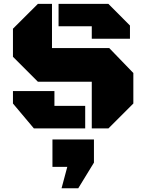

<svg xmlns="http://www.w3.org/2000/svg" viewBox="-20 -668 761 999"><path d="M457.5 0V-242.7H177.2L47.4 -372.6V-518.6L177.2 -647.9H250.5V-418H548.3L673.8 -288.1V-129.4L544.4 0ZM457.5 -466.3V-531.2H284.7V-647.9H543.9L656.2 -535.2V-466.3ZM156.2 0 47.4 -129.4V-194.3H263.2V-117.2H423.3V0ZM300.3 311.5 330.1 200.2H252.9V57.6H468.8V178.2L387.2 311.5Z"/></svg>

Font: Black Ops One
Style: Regular
Weight: 400
Designer: James Grieshaber, Eben Sorkin
Foundry: Sorkin Type Co.
Version: Version 1.004; ttfautohint (v1.8.4.7-5d5b)